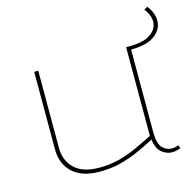

<svg xmlns="http://www.w3.org/2000/svg" viewBox="-103 -797 934 914"><g transform="rotate(-15 364.5 -340.0)"><path d="M280 10Q192 10 146 -33Q100 -76 100 -149V-530H120V-149Q120 -87 160.5 -48Q201 -9 282 -9Q333 -9 377 -20Q421 -31 463.5 -50Q506 -69 553 -93V-530H573V-108Q573 -50 592.5 -29Q612 -8 639 -8Q656 -8 672 -15L678 1Q655 10 635 10Q609 10 585 -9.5Q561 -29 556 -74Q508 -49 465.5 -30.5Q423 -12 378 -1Q333 10 280 10ZM564 -513V-530H571Q636 -530 670.5 -552Q705 -574 708.5 -608.5Q712 -643 683 -680L700 -690Q731 -651 729 -610Q727 -569 688.5 -541Q650 -513 572 -513Z"/></g></svg>

Font: Georama Extended Thin
Style: Regular
Weight: 100
Width: 7
Designer: Jean-Baptiste Levee
Foundry: Production Type
Version: Version 1.000